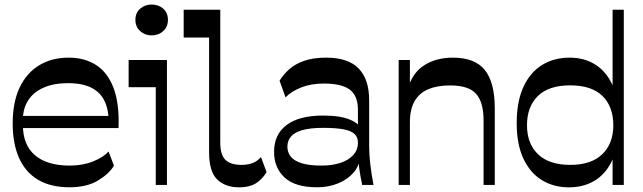

<svg xmlns="http://www.w3.org/2000/svg" viewBox="-20 -815 2834 846"><path d="M285.9 10.2Q203.8 10.2 148 -22.7Q92.2 -55.7 64.1 -118.7Q35.9 -181.7 35.9 -271Q35.9 -364.6 66.5 -429.2Q97.1 -493.8 152.7 -527.4Q208.2 -561 282.8 -561Q352.7 -561 403.4 -528.6Q454.2 -496.1 480.3 -427.6Q506.4 -359.1 502.3 -250.8H75.1V-304.1H480.3L459.4 -273.9Q459.4 -329.2 441.4 -368.3Q423.4 -407.3 383.8 -427.9Q344.1 -448.6 279.2 -448.6Q216 -448.6 171.6 -428.6Q127.1 -408.7 104 -372.7Q80.9 -336.7 80.9 -286.6V-264.6Q80.9 -176 134.4 -130.7Q188 -85.4 286.9 -85.4Q344.8 -85.4 390.3 -103.8Q435.9 -122.2 458.4 -147.3L482.1 -84.9Q460.1 -48.7 411.1 -19.2Q362.1 10.2 285.9 10.2Z M647.8 -659.1Q618.6 -659.1 597.6 -678Q576.6 -696.8 576.6 -727.4Q576.6 -758.6 597.6 -776.8Q618.5 -795 647.9 -795Q678.6 -795 699.3 -776.8Q719.9 -758.6 719.9 -727.4Q719.9 -696.8 699.2 -678Q678.5 -659.1 647.8 -659.1ZM666.3 0V-430.9H546.8V-550.5H715.6V0Z M1034.6 10.5Q972.2 10.5 936.7 -24.5Q901.3 -59.6 901.3 -144.4V-649.6H789.3V-772H950.6V-186.1Q950.6 -132.4 973.5 -110.5Q996.4 -88.5 1043.6 -88.5Q1070.3 -88.5 1091.6 -96Q1112.9 -103.6 1129.9 -122.8L1154.7 -56.6Q1134.4 -23.2 1105.9 -6.3Q1077.3 10.5 1034.6 10.5Z M1576 0Q1568.1 -35 1562.6 -75.3Q1557.1 -115.6 1557.1 -153.7V-331Q1557.1 -393.1 1521.3 -420Q1485.6 -446.9 1407.3 -446.9Q1350.7 -446.9 1306.8 -429.5Q1262.9 -412.1 1238.2 -385.9L1211.8 -459.4Q1227.9 -485.8 1253.2 -508.9Q1278.6 -532 1318.7 -546.5Q1358.8 -561 1417.6 -561Q1514.2 -561 1560.4 -513.2Q1606.6 -465.3 1606.6 -373.2V-179Q1606.6 -133.2 1612.1 -87.3Q1617.6 -41.4 1626 0ZM1378.2 10.2Q1279.7 10.2 1233.6 -33.1Q1187.6 -76.3 1187.6 -145.8Q1187.6 -222.6 1242.8 -264.2Q1298 -305.8 1404 -305.8Q1481 -305.8 1523.9 -287.1Q1566.8 -268.4 1569.9 -242L1565.8 -127.1Q1564.8 -85.7 1538.1 -54.8Q1511.4 -24 1469.3 -6.9Q1427.2 10.2 1378.2 10.2ZM1397.1 -85.4Q1443.6 -85.4 1479.3 -97.1Q1515.1 -108.7 1536.1 -131.4Q1557.1 -154.1 1557.1 -185.9Q1557.6 -209.2 1543.1 -223.8Q1528.6 -238.4 1494.9 -245Q1461.3 -251.6 1403.8 -251.6Q1347 -251.6 1312.4 -241.7Q1277.8 -231.8 1262.1 -213.4Q1246.3 -195 1246.3 -168.8Q1246.3 -144 1261.1 -125.1Q1275.8 -106.2 1309.2 -95.8Q1342.7 -85.4 1397.1 -85.4Z M2110.7 0V-284.2Q2110.7 -364.8 2077.7 -401.7Q2044.7 -438.6 1963.4 -438.6Q1907.1 -438.6 1867.7 -422.2Q1828.3 -405.7 1807.2 -369.9Q1786.1 -334.1 1786.1 -275.6V0H1736.7V-550.5H1786.1V-399.8L1776.2 -419.4Q1794.1 -490.8 1847 -525.9Q1899.9 -561 1975.6 -561Q2072.5 -561 2116.3 -506.5Q2160.1 -452 2160.1 -337.8V0Z M2486.9 10.5Q2419.6 10.5 2367.6 -21.3Q2315.6 -53.1 2286.2 -116.2Q2256.7 -179.4 2256.7 -272.1Q2256.7 -368 2286.5 -432.3Q2316.3 -496.5 2368.7 -528.8Q2421.2 -561 2489.9 -561Q2552.5 -561 2600 -532.4Q2647.4 -503.8 2674.5 -448.9Q2701.6 -394.1 2701.6 -313.8V-236.1Q2701.6 -155.7 2673.8 -100.9Q2646.1 -46.1 2598.2 -17.8Q2550.2 10.5 2486.9 10.5ZM2492.4 -88.5Q2585.1 -88.5 2633.7 -135.4Q2682.4 -182.4 2682.4 -263.2Q2682.4 -345 2634.8 -392Q2587.1 -438.9 2492.4 -438.9Q2397.9 -438.9 2350 -392Q2302.1 -345 2302.1 -263.2Q2302.1 -181.7 2351 -135.1Q2400 -88.5 2492.4 -88.5ZM2679.2 0V-132L2682.4 -167.4V-372.6L2679.2 -399.7V-772H2728.6V0Z"/></svg>

Font: Savate ExtraLight
Style: Regular
Weight: 200
Designer: Max Esnée
Foundry: Plomb Type
Version: Version 2.000